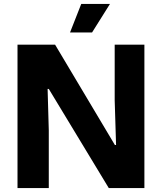

<svg xmlns="http://www.w3.org/2000/svg" viewBox="-20 -956 823 976"><path d="M69 0V-729H260L564 -219H570L563 -447V-729H714V0H533L228 -504H222L228 -293V0ZM336 -791 393 -936H539L448 -791Z"/></svg>

Font: Mona Sans ExtraLight
Style: Bold
Weight: 700
Version: Version 2.000